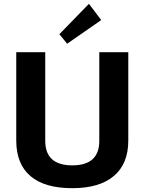

<svg xmlns="http://www.w3.org/2000/svg" viewBox="-20 -985 764 1015"><path d="M293.9 -804.2 450.2 -964.8 515.1 -878.9 335 -753.9ZM361.8 9.8Q215.8 9.8 140.9 -54.2Q65.9 -118.2 65.9 -242.2V-709H219.2V-240.2Q219.2 -111.3 361.8 -110.8Q504.9 -110.8 504.9 -240.2V-709H658.2V-242.2Q658.2 -119.1 582 -54.7Q505.9 9.8 361.8 9.8Z"/></svg>

Font: Sarala
Style: Bold
Weight: 700
Designer: Andres Torresi
Foundry: Huerta Tipografica
Version: Version 1.004;PS 001.003;hotconv 1.0.70;makeotf.lib2.5.58329